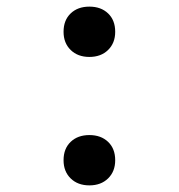

<svg xmlns="http://www.w3.org/2000/svg" viewBox="-20 -550 540 580"><path d="M250 -378Q215 -378 193.5 -399Q172 -420 172 -454Q172 -489 193.5 -509.5Q215 -530 250 -530Q285 -530 306.5 -509.5Q328 -489 328 -454Q328 -420 306.5 -399Q285 -378 250 -378ZM250 10Q215 10 193.5 -11Q172 -32 172 -66Q172 -101 193.5 -121.5Q215 -142 250 -142Q285 -142 306.5 -121.5Q328 -101 328 -66Q328 -32 306.5 -11Q285 10 250 10Z"/></svg>

Font: M PLUS Code Latin
Style: Regular
Weight: 400
Designer: Coji Morishita
Foundry: UNDERFOREST DESIGN
Version: Version 1.002; ttfautohint (v1.8.3)